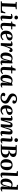

<svg xmlns="http://www.w3.org/2000/svg" viewBox="3867 -4678 826 8601"><g transform="rotate(90 4280.5 -378.0)"><path d="M36.1 0 41 -43 122.1 -54.2 147.9 -655.8 65.9 -671.9 69.8 -713.9H396L392.1 -671.9L291 -655.8L266.1 -51.8H390.1Q439 -51.8 465.8 -69.8Q492.7 -87.9 509.8 -142.1L529.8 -202.1H579.1L550.8 0Z M765.6 -771Q802.7 -771 826.7 -748.3Q850.6 -725.6 850.6 -690.9Q850.6 -655.8 827.1 -633.3Q803.7 -610.8 766.6 -610.8Q727.5 -610.8 704.1 -633.3Q680.7 -655.8 680.7 -690.9Q680.7 -726.1 704.1 -748.5Q727.5 -771 765.6 -771ZM677.7 -100.1 702.6 -426.8Q704.1 -448.2 698.7 -457.5Q693.4 -466.8 677.7 -466.8Q651.9 -466.8 613.8 -450.2L599.6 -491.2Q667 -527.8 736.8 -527.8Q843.8 -527.8 835 -409.2L814 -97.2Q812.5 -71.8 817.4 -61.3Q822.3 -50.8 837.9 -50.8Q863.3 -50.8 900.9 -80.1L917 -44.9Q894.5 -24.4 853.5 -5.1Q812.5 14.2 771 14.2Q715.8 14.2 694.8 -15.1Q673.8 -44.4 677.7 -100.1Z M942.4 -463.9 948.7 -507.8 1027.3 -516.1 1085.4 -664.1H1165.5L1157.7 -514.2H1296.4L1293.5 -463.9H1155.8L1138.7 -133.8Q1137.2 -90.3 1149.7 -70.1Q1162.1 -49.8 1193.4 -49.8Q1242.2 -49.8 1295.4 -103L1322.8 -69.8Q1293 -32.2 1249 -9Q1205.1 14.2 1148.4 14.2Q1072.3 14.2 1035.9 -24.7Q999.5 -63.5 1003.4 -137.2L1020.5 -463.9Z M1626 -527.8Q1707.5 -527.8 1749.8 -493.9Q1792 -460 1792 -400.9Q1792 -378.9 1786.4 -360.6Q1780.8 -342.3 1771.7 -328.4Q1762.7 -314.5 1747.3 -302.5Q1731.9 -290.5 1717.3 -282.2Q1702.6 -273.9 1680.7 -265.9Q1658.7 -257.8 1641.1 -252.7Q1623.5 -247.6 1598.1 -241.2L1498 -216.8Q1501.5 -134.8 1531 -92.3Q1560.5 -49.8 1613.8 -49.8Q1680.7 -49.8 1754.9 -124L1782.2 -88.9Q1768.6 -71.8 1750.2 -55.7Q1731.9 -39.6 1706.1 -22.7Q1680.2 -5.9 1646.5 4.2Q1612.8 14.2 1577.1 14.2Q1471.7 14.2 1412.8 -50.3Q1354 -114.7 1354 -225.1Q1354 -361.8 1428.2 -444.8Q1502.4 -527.8 1626 -527.8ZM1665 -402.8Q1665 -482.9 1610.8 -482.9Q1561 -482.9 1531.5 -427.5Q1502 -372.1 1497.1 -265.1L1572.8 -284.2Q1622.1 -296.9 1643.6 -322Q1665 -347.2 1665 -402.8Z M1909.7 0 1925.8 -429.2Q1926.8 -448.2 1921.6 -457.5Q1916.5 -466.8 1901.9 -466.8Q1883.3 -466.8 1845.7 -451.2L1832.5 -493.2Q1860.8 -507.8 1899.7 -517.8Q1938.5 -527.8 1968.8 -527.8Q2015.1 -527.8 2035.9 -499Q2056.6 -470.2 2050.8 -418L2031.7 -228H2037.6L2095.7 -393.1Q2122.1 -466.3 2149.9 -497.1Q2177.7 -527.8 2226.6 -527.8Q2266.6 -527.8 2289.6 -506.1Q2312.5 -484.4 2312.5 -452.1Q2312.5 -424.3 2296.6 -401.9Q2280.8 -379.4 2250.5 -366.2L2225.6 -397Q2213.4 -412.1 2205.3 -418Q2197.3 -423.8 2187.5 -423.8Q2171.4 -423.8 2157 -403.3Q2142.6 -382.8 2113.8 -314Q2071.3 -210.9 2057.9 -168Q2044.4 -125 2037.6 -77.1L2027.8 0Z M2820.3 -515.1 2807.6 -94.2Q2806.6 -70.3 2811.8 -60.5Q2816.9 -50.8 2833.5 -50.8Q2859.4 -50.8 2890.6 -76.2L2907.7 -41Q2886.2 -21.5 2847.4 -3.7Q2808.6 14.2 2771.5 14.2Q2723.6 14.2 2699.5 -14.6Q2675.3 -43.5 2682.6 -97.2L2710.4 -307.1L2701.7 -308.1L2669.4 -187Q2661.6 -159.2 2655.8 -139.9Q2649.9 -120.6 2641.1 -97.7Q2632.3 -74.7 2623.3 -59.8Q2614.3 -44.9 2601.3 -29.5Q2588.4 -14.2 2573.2 -5.4Q2558.1 3.4 2538.3 8.8Q2518.6 14.2 2494.6 14.2Q2414.1 14.2 2372.8 -44.9Q2331.5 -104 2331.5 -201.2Q2331.5 -295.4 2361.6 -369.1Q2391.6 -442.9 2449.5 -485.4Q2507.3 -527.8 2584.5 -527.8Q2649.4 -527.8 2708.5 -500L2799.3 -526.9ZM2535.6 -65.9Q2551.8 -65.9 2563.5 -72Q2575.2 -78.1 2585.7 -90.8Q2596.2 -103.5 2606.4 -129.9Q2616.7 -156.2 2627 -189.7Q2637.2 -223.1 2651.4 -277.8L2697.8 -455.1Q2652.3 -480 2605.5 -480Q2542.5 -480 2508.8 -403.3Q2475.1 -326.7 2473.6 -196.8Q2473.1 -127 2487.8 -96.4Q2502.4 -65.9 2535.6 -65.9Z M2917 -463.9 2923.3 -507.8 3002 -516.1 3060.1 -664.1H3140.1L3132.3 -514.2H3271L3268.1 -463.9H3130.4L3113.3 -133.8Q3111.8 -90.3 3124.3 -70.1Q3136.7 -49.8 3168 -49.8Q3216.8 -49.8 3270 -103L3297.4 -69.8Q3267.6 -32.2 3223.6 -9Q3179.7 14.2 3123 14.2Q3046.9 14.2 3010.5 -24.7Q2974.1 -63.5 2978 -137.2L2995.1 -463.9Z M3819.3 -515.1 3806.6 -94.2Q3805.7 -70.3 3810.8 -60.5Q3815.9 -50.8 3832.5 -50.8Q3858.4 -50.8 3889.6 -76.2L3906.7 -41Q3885.3 -21.5 3846.4 -3.7Q3807.6 14.2 3770.5 14.2Q3722.7 14.2 3698.5 -14.6Q3674.3 -43.5 3681.6 -97.2L3709.5 -307.1L3700.7 -308.1L3668.5 -187Q3660.6 -159.2 3654.8 -139.9Q3648.9 -120.6 3640.1 -97.7Q3631.3 -74.7 3622.3 -59.8Q3613.3 -44.9 3600.3 -29.5Q3587.4 -14.2 3572.3 -5.4Q3557.1 3.4 3537.4 8.8Q3517.6 14.2 3493.7 14.2Q3413.1 14.2 3371.8 -44.9Q3330.6 -104 3330.6 -201.2Q3330.6 -295.4 3360.6 -369.1Q3390.6 -442.9 3448.5 -485.4Q3506.3 -527.8 3583.5 -527.8Q3648.4 -527.8 3707.5 -500L3798.3 -526.9ZM3534.7 -65.9Q3550.8 -65.9 3562.5 -72Q3574.2 -78.1 3584.7 -90.8Q3595.2 -103.5 3605.5 -129.9Q3615.7 -156.2 3626 -189.7Q3636.2 -223.1 3650.4 -277.8L3696.8 -455.1Q3651.4 -480 3604.5 -480Q3541.5 -480 3507.8 -403.3Q3474.1 -326.7 3472.7 -196.8Q3472.2 -127 3486.8 -96.4Q3501.5 -65.9 3534.7 -65.9Z M4621.1 -209Q4621.1 -145 4584.7 -93.5Q4548.3 -42 4486.6 -13.9Q4424.8 14.2 4350.1 14.2Q4256.3 14.2 4196.3 -21.7Q4136.2 -57.6 4136.2 -120.1Q4136.2 -154.8 4158.4 -178.5Q4180.7 -202.1 4216.3 -202.1Q4239.3 -202.1 4261.2 -191.9Q4283.2 -181.6 4296.9 -165L4280.3 -131.8Q4258.8 -87.4 4278.1 -62.7Q4297.4 -38.1 4356.9 -38.1Q4419.9 -38.1 4460.9 -72.5Q4502 -106.9 4502 -162.1Q4502 -206.5 4471.9 -236.3Q4441.9 -266.1 4358.9 -305.2Q4252 -356.4 4210 -404.8Q4168 -453.1 4168 -522.9Q4168 -586.9 4202.1 -634.3Q4236.3 -681.6 4293 -705.3Q4349.6 -729 4419.9 -729Q4508.8 -729 4565.4 -691.7Q4622.1 -654.3 4622.1 -594.2Q4622.1 -561 4601.1 -540.5Q4580.1 -520 4545.9 -520Q4524.9 -520 4503.2 -528.8Q4481.4 -537.6 4468.3 -550.8L4489.3 -592.8Q4498.5 -611.8 4499.3 -627Q4500 -642.1 4492.2 -654.1Q4484.4 -666 4464.6 -672.6Q4444.8 -679.2 4414.1 -679.2Q4355 -679.2 4319.6 -651.1Q4284.2 -623 4284.2 -573.2Q4284.2 -529.3 4317.9 -496.3Q4351.6 -463.4 4447.3 -416Q4545.4 -367.7 4583.3 -324Q4621.1 -280.3 4621.1 -209Z M4964.8 -527.8Q5046.4 -527.8 5088.6 -493.9Q5130.9 -460 5130.9 -400.9Q5130.9 -378.9 5125.2 -360.6Q5119.6 -342.3 5110.6 -328.4Q5101.6 -314.5 5086.2 -302.5Q5070.8 -290.5 5056.2 -282.2Q5041.5 -273.9 5019.5 -265.9Q4997.6 -257.8 4980 -252.7Q4962.4 -247.6 4937 -241.2L4836.9 -216.8Q4840.3 -134.8 4869.9 -92.3Q4899.4 -49.8 4952.6 -49.8Q5019.5 -49.8 5093.8 -124L5121.1 -88.9Q5107.4 -71.8 5089.1 -55.7Q5070.8 -39.6 5044.9 -22.7Q5019 -5.9 4985.4 4.2Q4951.7 14.2 4916 14.2Q4810.5 14.2 4751.7 -50.3Q4692.9 -114.7 4692.9 -225.1Q4692.9 -361.8 4767.1 -444.8Q4841.3 -527.8 4964.8 -527.8ZM5003.9 -402.8Q5003.9 -482.9 4949.7 -482.9Q4899.9 -482.9 4870.4 -427.5Q4840.8 -372.1 4835.9 -265.1L4911.6 -284.2Q4960.9 -296.9 4982.4 -322Q5003.9 -347.2 5003.9 -402.8Z M5542.5 0 5572.3 -363.8Q5575.2 -406.2 5569.1 -424.1Q5563 -441.9 5541.5 -441.9Q5517.6 -441.9 5505.1 -421.1Q5492.7 -400.4 5472.7 -335.9L5369.6 0H5250.5L5265.6 -430.2Q5266.1 -450.2 5260.5 -458.5Q5254.9 -466.8 5240.7 -466.8Q5227.1 -466.8 5185.5 -451.2L5171.4 -493.2Q5196.3 -505.9 5234.6 -516.8Q5272.9 -527.8 5304.7 -527.8Q5400.9 -527.8 5390.6 -417L5363.3 -153.8L5370.6 -151.9L5434.6 -369.1Q5447.3 -411.6 5458.7 -438.5Q5470.2 -465.3 5487.3 -487.1Q5504.4 -508.8 5527.8 -518.3Q5551.3 -527.8 5583.5 -527.8Q5648.4 -527.8 5672.4 -489.5Q5696.3 -451.2 5687.5 -372.1L5661.6 -152.8L5669.4 -151.9L5736.3 -371.1Q5749 -413.1 5761.7 -440.4Q5774.4 -467.8 5792.5 -488.5Q5810.5 -509.3 5834.7 -518.6Q5858.9 -527.8 5891.6 -527.8Q5957.5 -527.8 5984.9 -485.8Q6012.2 -443.8 6005.4 -361.8L5984.4 -107.9Q5981.9 -75.2 5986.3 -63.5Q5990.7 -51.8 6006.3 -51.8Q6032.2 -51.8 6063.5 -74.2L6079.6 -40Q6056.6 -20.5 6014.6 -3.2Q5972.7 14.2 5938.5 14.2Q5839.4 14.2 5847.7 -84L5873.5 -366.2Q5877 -408.7 5869.4 -425.3Q5861.8 -441.9 5841.3 -441.9Q5821.3 -441.9 5807.9 -420.9Q5794.4 -399.9 5772.5 -332L5665.5 0Z M6257.3 -771Q6294.4 -771 6318.4 -748.3Q6342.3 -725.6 6342.3 -690.9Q6342.3 -655.8 6318.8 -633.3Q6295.4 -610.8 6258.3 -610.8Q6219.2 -610.8 6195.8 -633.3Q6172.4 -655.8 6172.4 -690.9Q6172.4 -726.1 6195.8 -748.5Q6219.2 -771 6257.3 -771ZM6169.4 -100.1 6194.3 -426.8Q6195.8 -448.2 6190.4 -457.5Q6185.1 -466.8 6169.4 -466.8Q6143.6 -466.8 6105.5 -450.2L6091.3 -491.2Q6158.7 -527.8 6228.5 -527.8Q6335.4 -527.8 6326.7 -409.2L6305.7 -97.2Q6304.2 -71.8 6309.1 -61.3Q6314 -50.8 6329.6 -50.8Q6355 -50.8 6392.6 -80.1L6408.7 -44.9Q6386.2 -24.4 6345.2 -5.1Q6304.2 14.2 6262.7 14.2Q6207.5 14.2 6186.5 -15.1Q6165.5 -44.4 6169.4 -100.1Z M7015.1 -558.1Q7015.1 -498.5 6970.5 -451.4Q6925.8 -404.3 6848.1 -382.8V-378.9Q6943.8 -371.6 6993.4 -328.4Q7043 -285.2 7043 -210.9Q7043 -110.8 6957.3 -55.4Q6871.6 0 6725.1 0H6447.3L6452.1 -42L6537.1 -55.2L6562 -655.8L6480 -671.9L6484.4 -713.9H6759.3Q6887.7 -713.9 6951.4 -675.8Q7015.1 -637.7 7015.1 -558.1ZM6730 -338.9 6731.9 -384.8Q6802.7 -396 6836.9 -434.6Q6871.1 -473.1 6871.1 -541Q6871.1 -606.4 6839.8 -635.7Q6808.6 -665 6740.2 -665H6705.1L6681.2 -49.8H6725.1Q6809.1 -49.8 6853 -89.6Q6897 -129.4 6897 -214.8Q6897 -344.2 6779.3 -344.2Q6754.9 -344.2 6730 -338.9Z M7339.8 15.1Q7227.5 15.1 7168.2 -53Q7108.9 -121.1 7108.9 -236.8Q7108.9 -284.7 7117.9 -326.7Q7127 -368.7 7147.2 -406Q7167.5 -443.4 7197.8 -470Q7228 -496.6 7273.4 -512.2Q7318.8 -527.8 7375 -527.8Q7485.8 -527.8 7545.4 -461.4Q7605 -395 7605 -278.8Q7605 -231.9 7596.2 -189.9Q7587.4 -147.9 7567.4 -109.9Q7547.4 -71.8 7517.1 -44.4Q7486.8 -17.1 7441.7 -1Q7396.5 15.1 7339.8 15.1ZM7349.1 -34.2Q7376 -34.2 7395.8 -46.6Q7415.5 -59.1 7427.7 -80.1Q7439.9 -101.1 7447.3 -133.3Q7454.6 -165.5 7457.3 -200Q7460 -234.4 7460 -278.8Q7460 -329.1 7455.8 -364.3Q7451.7 -399.4 7441.4 -427Q7431.2 -454.6 7412.4 -467.8Q7393.6 -481 7365.7 -481Q7306.2 -481 7281.5 -421.1Q7256.8 -361.3 7256.8 -233.9Q7256.8 -133.8 7278.3 -84Q7299.8 -34.2 7349.1 -34.2Z M7709.5 -90.8 7736.3 -704.1 7646.5 -724.1 7651.4 -767.1H7851.1L7865.2 -756.8L7840.3 -94.2Q7839.4 -72.3 7845.5 -62Q7851.6 -51.8 7868.2 -51.8Q7895 -51.8 7931.2 -82L7948.2 -46.9Q7926.8 -25.4 7887.5 -5.6Q7848.1 14.2 7805.2 14.2Q7751.5 14.2 7729.2 -13.2Q7707 -40.5 7709.5 -90.8Z M8480 -753.9 8458 -90.8Q8458 -68.8 8463.4 -59.3Q8468.8 -49.8 8484.9 -49.8Q8509.3 -49.8 8544.9 -75.2L8561 -42Q8541.5 -22.9 8500.2 -4.4Q8459 14.2 8419.9 14.2Q8369.1 14.2 8347.7 -17.1Q8326.2 -48.3 8333 -100.1L8363.8 -327.1L8355 -329.1L8320.8 -196.8Q8313.5 -167.5 8307.9 -148.2Q8302.2 -128.9 8293.2 -104.5Q8284.2 -80.1 8275.1 -64.5Q8266.1 -48.8 8252.7 -32.5Q8239.3 -16.1 8223.9 -6.8Q8208.5 2.4 8187.7 8.3Q8167 14.2 8142.1 14.2Q8064.9 14.2 8022.9 -46.4Q7981 -106.9 7981 -206.1Q7981 -297.9 8010.5 -370.1Q8040 -442.4 8098.4 -485.1Q8156.7 -527.8 8234.9 -527.8Q8265.6 -527.8 8297.4 -520.8Q8329.1 -513.7 8348.1 -503.9L8356 -705.1L8258.8 -724.1L8265.1 -767.1H8466.8ZM8184.1 -66.9Q8210 -66.9 8226.3 -82.8Q8242.7 -98.6 8259.8 -143.3Q8276.9 -188 8300.8 -280.8L8347.2 -455.1Q8301.3 -480 8253.9 -480Q8211.4 -480 8181.4 -443.4Q8151.4 -406.7 8136.7 -343.3Q8122.1 -279.8 8122.1 -195.8Q8122.1 -130.4 8136.7 -98.6Q8151.4 -66.9 8184.1 -66.9Z"/></g></svg>

Font: Literata SemiBold
Style: Italic
Weight: 650
Italic angle: -2.39999°
Designer: Latin by Veronika Burian and Jose Scaglione. Greek by Irene Vlachou. Cyrillic by Vera Evstafieva
Foundry: TypeTogether
Version: Version 3.021